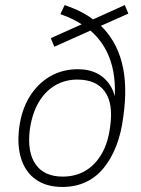

<svg xmlns="http://www.w3.org/2000/svg" viewBox="-20 -732 558 760"><path d="M227 8Q164 8 122.5 -21Q81 -50 64 -103Q47 -156 56 -226Q65 -297 97 -349Q129 -401 178 -429.5Q227 -458 288 -458Q333 -458 366 -440.5Q399 -423 418.5 -390Q438 -357 440 -310H431Q443 -414 418 -490Q393 -566 332 -616L347 -615L195 -547L181 -581L313 -640L312 -630Q292 -644 268.5 -655.5Q245 -667 219 -676L236 -712Q271 -700 300.5 -685Q330 -670 354 -651H339L474 -712L488 -678L373 -627L374 -635Q438 -576 462 -485.5Q486 -395 468 -270Q460 -205 440 -154Q420 -103 390 -66.5Q360 -30 319 -11Q278 8 227 8ZM228 -33Q279 -33 318 -56Q357 -79 382.5 -123Q408 -167 416 -231Q429 -322 395 -369.5Q361 -417 286 -417Q237 -417 197.5 -393.5Q158 -370 132.5 -326Q107 -282 98 -219Q87 -130 121 -81.5Q155 -33 228 -33Z"/></svg>

Font: Nunito Sans 10pt SemiCondensed ExtraLight
Style: Italic
Weight: 250
Width: 4
Italic angle: -9°
Designer: Vernon Adams
Foundry: Vernon Adams
Version: Version 3.101;gftools[0.9.27]